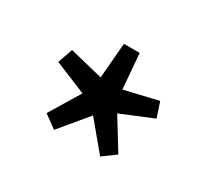

<svg xmlns="http://www.w3.org/2000/svg" viewBox="-77 -918 622 570"><g transform="rotate(30 233.5 -633.5)"><path d="M154 -471 233 -566 312 -471 356 -503 292 -607 401 -652 384 -703 270 -676 260 -796H206L196 -675L82 -703L64 -652L173 -607L110 -503Z"/></g></svg>

Font: Noto Sans CJK SC Regular
Style: Regular
Weight: 400
Designer: Ryoko NISHIZUKA (kana & ideographs); Paul D. Hunt (Latin, Greek & Cyrillic); Wenlong ZHANG (bopomofo); Sandoll Communica
Foundry: Adobe Systems Incorporated
Version: Version 1.004;PS 1.004;hotconv 1.0.82;makeotf.lib2.5.63406